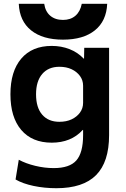

<svg xmlns="http://www.w3.org/2000/svg" viewBox="-20 -772 664 1012"><path d="M277 220Q214 220 157 208Q100 196 62 174L79 70Q116 90 165.5 102Q215 114 263 114Q347 114 382.5 73.5Q418 33 418 -60V-87H416Q385 -53 344 -36.5Q303 -20 253 -20Q149 -20 92 -87Q35 -154 35 -275Q35 -396 92 -463Q149 -530 253 -530Q303 -530 346.5 -513Q390 -496 421 -463H423L424 -520H555V-60Q555 82 486.5 151Q418 220 277 220ZM293 -130Q330 -130 357.5 -143Q385 -156 401.5 -178.5Q418 -201 418 -230V-320Q418 -349 401.5 -371.5Q385 -394 357.5 -407Q330 -420 293 -420Q235 -420 202.5 -382Q170 -344 170 -275Q170 -205 202.5 -167.5Q235 -130 293 -130ZM312 -563Q205 -563 144 -612Q83 -661 79 -752H213Q219 -711 245 -689Q271 -667 312 -667Q352 -667 377.5 -689Q403 -711 411 -752H545Q541 -661 480 -612Q419 -563 312 -563Z"/></svg>

Font: M PLUS 1
Style: Bold
Weight: 700
Designer: Coji Morishita
Foundry: UNDERFOREST DESIGN
Version: Version 1.001